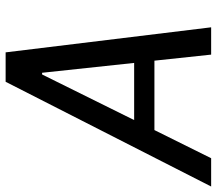

<svg xmlns="http://www.w3.org/2000/svg" viewBox="-86 -706 770 682"><g transform="rotate(-90 299.0 -365.0)"><path d="M543 0 454 -730H349.5L-22.5 0H78L178 -201.5H424.5L446 0ZM213.5 -273.5 375.5 -600.5H381.5L416.5 -273.5Z"/></g></svg>

Font: Monaspace Argon
Style: Italic
Weight: 400
Italic angle: -11°
Designer: Riley Cran & the Lettermatic Team
Foundry: Lettermatic
Version: Version 1.101 (Monaspace Argon)